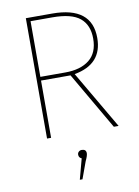

<svg xmlns="http://www.w3.org/2000/svg" viewBox="-100 -747 773 1070"><g transform="rotate(-10 286.0 -211.5)"><path d="M337 -327 528 0H501L313 -324H146V0H123V-681H272Q496 -681 496 -504Q496 -355 337 -327ZM146 -345H287Q374 -345 423.5 -384.5Q473 -424 473 -504Q473 -581 425.5 -620.5Q378 -660 269 -660H146ZM302 96Q327 96 327 119Q327 133 313 162L278 258H263L294 142Q278 136 278 119Q278 109 285 102.5Q292 96 302 96Z"/></g></svg>

Font: FiraGO Thin
Style: Regular
Weight: 100
Designer: bBox Type
Foundry: bBox Type GmbH
Version: Version 1.001;PS 001.001;hotconv 1.0.88;makeotf.lib2.5.64775